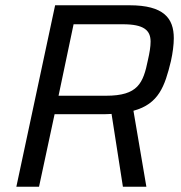

<svg xmlns="http://www.w3.org/2000/svg" viewBox="-20 -708 685 728"><path d="M189 -688 42 0H128L187 -275H360C375 -275 390 -275 403 -276L446 0H535L486 -288C582 -314 605 -381 628 -476C635 -507 639 -539 639 -563C639 -639 601 -688 471 -688ZM382 -345H202L259 -616H446C526 -616 551 -593 551 -550C551 -531 547 -507 541 -481C523 -392 503 -345 382 -345Z"/></svg>

Font: Saira UNSAM
Style: Italic
Weight: 400
Italic angle: -12°
Designer: Hector Gatti with collaboration of the Omnibus-Type team
Foundry: Omnibus-Type
Version: Version 0.072;PS 000.072;hotconv 1.0.88;makeotf.lib2.5.64775